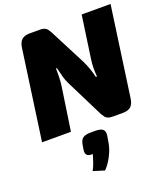

<svg xmlns="http://www.w3.org/2000/svg" viewBox="-175 -811 1083 1243"><g transform="rotate(-20 367.0 -189.5)"><path d="M734 -690 647 -71Q642 -34 623.5 -17Q605 0 568 0H496Q462 0 447.5 -18Q433 -36 419 -67L301 -304Q289 -328 281 -357.5Q273 -387 266 -418H259Q260 -386 259 -354.5Q258 -323 253 -290L210 0H11L98 -619Q103 -656 121.5 -673Q140 -690 177 -690H249Q283 -690 297 -671.5Q311 -653 325 -623L441 -398Q453 -373 463.5 -344.5Q474 -316 483 -279H491Q488 -313 488.5 -340Q489 -367 493 -396L535 -690ZM361 48Q397 48 412 61Q427 74 422 105L414 153Q407 193 384 237.5Q361 282 332 311L255 287Q269 262 277.5 235.5Q286 209 294 184Q264 185 253.5 173Q243 161 247 136L253 101Q259 70 276.5 59Q294 48 329 48Z"/></g></svg>

Font: Exo 2 Black
Style: Italic
Weight: 900
Italic angle: -8°
Designer: Natanael Gama
Foundry: Natanael Gama
Version: Version 2.010